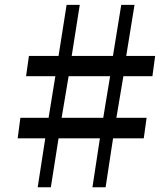

<svg xmlns="http://www.w3.org/2000/svg" viewBox="-20 -790 700 810"><path d="M171 -206.5H54.5L66 -293H185L213.5 -468.5H90L102 -554H227L261 -769.5H316.5L282.5 -554H456.5L491.5 -769.5H547.5L512.5 -554H634.5L623 -468.5H500.5L471 -293H598.5L586.5 -206.5H457L425.5 0H370L401.5 -206.5H227L194.5 0H139ZM415.5 -293 444.5 -468.5H269.5L240 -293Z"/></svg>

Font: Merriweather 36pt SemiBold
Style: Italic
Weight: 600
Italic angle: -7.8°
Version: Version 2.101